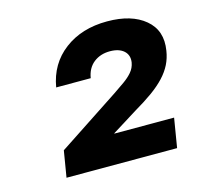

<svg xmlns="http://www.w3.org/2000/svg" viewBox="-70 -910 586 561"><g transform="rotate(-15 223.0 -629.5)"><path d="M65.9 -424.3 79.1 -503.9 265.1 -626.5Q282.2 -638.2 297.6 -648.9Q313 -659.7 323.5 -671.9Q334 -684.1 336.9 -700.2Q340.3 -722.2 325.7 -735.4Q311 -748.5 283.7 -748.5Q254.9 -748.5 234.6 -732.7Q214.4 -716.8 209.5 -687H105Q116.7 -755.9 168.9 -795.4Q221.2 -835 298.3 -835Q372.1 -835 412.8 -800.8Q453.6 -766.6 443.8 -707.5Q440.4 -685.5 431.2 -667Q421.9 -648.4 405.8 -631.1Q389.6 -613.8 366.2 -596.9Q342.8 -580.1 311 -561.5L234.4 -513.7V-512.7H415L400.4 -424.3Z"/></g></svg>

Font: Inter 28pt
Style: Bold Italic
Weight: 700
Italic angle: -9.3988°
Designer: Rasmus Andersson
Foundry: rsms
Version: Version 4.001;git-66647c0bb